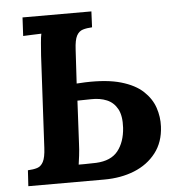

<svg xmlns="http://www.w3.org/2000/svg" viewBox="-51 -749 751 797"><g transform="rotate(-5 324.5 -350.0)"><path d="M35 0 39 -66Q62 -67 78 -72Q94 -77 103.5 -95Q113 -113 115 -153L135 -536Q137 -563 139 -588Q141 -613 144 -626Q128 -625 103.5 -624.5Q79 -624 68 -623L72 -700H359L356 -634Q334 -633 317.5 -628Q301 -623 291.5 -605.5Q282 -588 280 -547L272 -407L308 -409Q398 -412 456.5 -395Q515 -378 548 -347Q581 -316 594 -277.5Q607 -239 605 -199Q602 -134 567.5 -89.5Q533 -45 477 -22.5Q421 0 351 0ZM251 -71Q263 -71 275.5 -71Q288 -71 300 -71.5Q312 -72 324 -72Q386 -75 415 -111.5Q444 -148 448 -207Q451 -257 435.5 -285.5Q420 -314 391.5 -326Q363 -338 326 -337Q312 -337 297.5 -336.5Q283 -336 269 -336L260 -159Q259 -132 256 -108Q253 -84 251 -71Z"/></g></svg>

Font: Lora Italic
Style: Italic
Weight: 400
Italic angle: -3°
Designer: Olga Karpushina, Alexei Vanyashin (Cyrillic)
Foundry: Cyreal
Version: Version 2.210; ttfautohint (v1.8.1.43-b0c9)